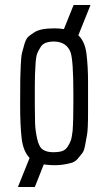

<svg xmlns="http://www.w3.org/2000/svg" viewBox="-20 -658 440 772"><path d="M118 -528Q142 -544 198 -544Q219 -544 237 -541L276 -638H344L295 -516Q322 -491 328 -439.5Q334 -388 334 -329V-267V-206Q334 -138 330 -116.5Q326 -95 322 -73Q318 -51 311 -42.5Q304 -34 294 -21.5Q284 -9 270 -4Q217 12 156 3L120 94H52L99 -23Q73 -50 67 -102Q61 -154 61 -236.5Q61 -319 61.5 -340.5Q62 -362 63.5 -396.5Q65 -431 68.5 -445.5Q72 -460 78.5 -481.5Q85 -503 94.5 -511Q104 -519 118 -528ZM275 -248V-282Q275 -413 264 -447Q248 -490 198 -491Q157 -491 144 -470Q135 -456 130 -444Q125 -432 123 -402Q120 -358 120 -317Q120 -276 120 -234.5Q120 -193 121 -163Q122 -133 129.5 -99.5Q137 -66 153 -56Q169 -46 193 -46Q217 -46 230 -50.5Q243 -55 251.5 -67.5Q260 -80 264.5 -92.5Q269 -105 272 -132Q275 -171 275 -248Z"/></svg>

Font: Economica
Style: Regular
Weight: 400
Designer: Vicente Lamonaca
Foundry: Vicente Lamonaca
Version: Version 1.101